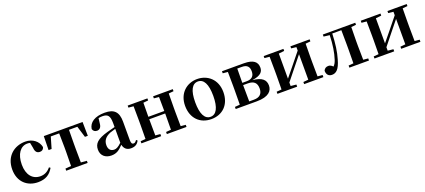

<svg xmlns="http://www.w3.org/2000/svg" viewBox="51 -1548 5672 2560"><g transform="rotate(-20 2887.5 -268.0)"><path d="M308 16C415 16 480 -24 528 -108L510 -121C472 -74 424 -48 365 -48C254 -48 182 -132 182 -278C182 -429 251 -518 345 -518C359 -518 372 -517 385 -513L400 -437C404 -376 432 -356 469 -356C499 -356 519 -370 528 -402C512 -488 432 -552 329 -552C173 -552 40 -450 40 -260C40 -83 158 16 308 16Z M792 0H1015V-30L932 -37L930 -235V-301L932 -500H1051L1100 -339H1141L1138 -536H588L584 -339H627L674 -500H793C795 -443 796 -357 796 -301V-235C796 -179 795 -95 793 -37L711 -30V0Z M1627 15C1683 15 1719 -5 1743 -53L1726 -67C1708 -41 1696 -34 1681 -34C1659 -34 1647 -48 1647 -95V-356C1647 -494 1589 -552 1456 -552C1315 -552 1233 -496 1220 -406C1228 -376 1250 -360 1281 -360C1315 -360 1343 -382 1347 -439L1356 -512C1376 -516 1393 -518 1411 -518C1488 -518 1516 -488 1516 -381V-327L1406 -298C1254 -255 1204 -204 1204 -118C1204 -34 1264 16 1348 16C1424 16 1465 -16 1519 -74C1532 -18 1566 15 1627 15ZM1516 -104C1467 -57 1438 -45 1411 -45C1362 -45 1330 -75 1330 -136C1330 -203 1367 -248 1438 -277C1458 -284 1486 -293 1516 -301Z M2139 -507 2210 -500C2211 -445 2212 -363 2212 -301H1986L1988 -500L2058 -507V-536H1778V-507L1849 -500C1850 -442 1851 -357 1851 -301V-235C1851 -179 1850 -94 1849 -36L1778 -30V0H2058V-30L1988 -36C1987 -94 1986 -182 1986 -266H2212C2212 -182 2211 -94 2210 -36L2139 -30V0H2418V-30L2348 -37L2346 -235V-301L2348 -500L2418 -507V-536H2139Z M2767 16C2925 16 3039 -90 3039 -270C3039 -449 2915 -552 2767 -552C2620 -552 2496 -448 2496 -270C2496 -92 2608 16 2767 16ZM2767 -17C2686 -17 2639 -100 2639 -268C2639 -437 2686 -518 2767 -518C2848 -518 2895 -437 2895 -268C2895 -100 2848 -17 2767 -17Z M3185 0H3415C3587 0 3640 -69 3640 -144C3640 -222 3593 -273 3456 -286C3585 -304 3614 -352 3614 -408C3614 -487 3562 -536 3425 -536H3116V-507L3187 -500C3188 -442 3189 -357 3189 -301V-235C3189 -179 3188 -94 3187 -36L3116 -30V0ZM3320 -500H3384C3458 -500 3489 -466 3489 -401C3489 -333 3454 -298 3381 -298H3318ZM3318 -266H3385C3474 -266 3510 -224 3510 -149C3510 -75 3470 -34 3388 -34H3320L3318 -235Z M4087 -507 4159 -499V-450L4017 -274L3909 -142V-498L3988 -507V-536H3708V-507L3779 -500C3780 -442 3781 -357 3781 -301V-235C3781 -179 3780 -94 3779 -36L3708 -30V0H3988V-30L3909 -38V-87L4046 -258L4159 -398V-37L4087 -30V0H4360V-30L4290 -36L4288 -235V-301L4290 -500L4360 -507V-536H4087Z M4798 0H5007V-30L4938 -36C4936 -94 4935 -179 4935 -235V-301C4935 -357 4936 -442 4938 -500L5007 -507V-536H4547V-507L4631 -497C4627 -365 4610 -255 4580 -164C4568 -127 4554 -104 4535 -86C4515 -107 4496 -118 4472 -118C4442 -118 4417 -105 4404 -74C4404 -18 4434 11 4480 11C4538 11 4584 -25 4620 -155C4649 -249 4665 -368 4670 -506H4799L4801 -301V-235L4799 -36L4729 -30V0Z M5464 -507 5536 -499V-450L5394 -274L5286 -142V-498L5365 -507V-536H5085V-507L5156 -500C5157 -442 5158 -357 5158 -301V-235C5158 -179 5157 -94 5156 -36L5085 -30V0H5365V-30L5286 -38V-87L5423 -258L5536 -398V-37L5464 -30V0H5737V-30L5667 -36L5665 -235V-301L5667 -500L5737 -507V-536H5464Z"/></g></svg>

Font: Noto Serif CJK HK
Style: Bold
Weight: 700
Designer: Ryoko NISHIZUKA 西塚涼子 (kana & ideographs); Frank Grießhammer (Latin, Greek & Cyrillic); Wenlong ZHANG 张文龙 (bopomofo); San
Foundry: Adobe
Version: Version 2.001;hotconv 1.1.0;makeotfexe 2.6.0